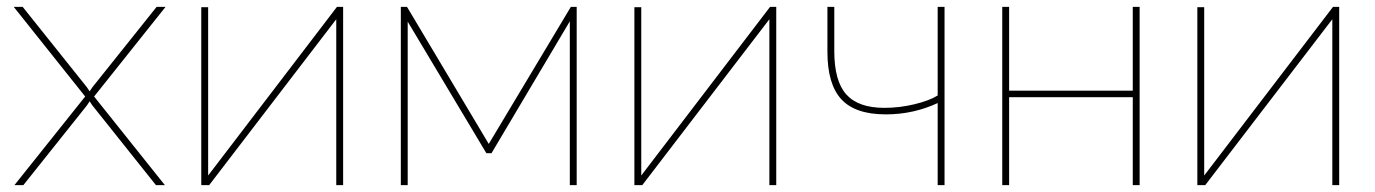

<svg xmlns="http://www.w3.org/2000/svg" viewBox="-20 -539 4003 559"><path d="M46 -519 233 -285 241 -273 249 -285 436 -519H462L254 -258L460 0H434L249 -232L241 -244L233 -232L48 0H22L228 -258L20 -519Z M566 0V-518H586V-28L961 -519H979V0H959V-483L589 0Z M1147 0V-519H1165L1403 -120L1642 -519H1659V0H1639V-477L1411 -93H1396L1167 -476V0Z M1827 0V-518H1847V-28L2222 -519H2240V0H2220V-483L1850 0Z M2710 0V-239Q2676 -223 2638 -214.5Q2600 -206 2559 -206Q2470 -206 2429.5 -250Q2389 -294 2389 -388V-519H2409V-390Q2409 -303 2444 -264Q2479 -225 2555 -225Q2599 -225 2642.5 -235.5Q2686 -246 2710 -261V-519H2730V0Z M2898 0V-519H2918V-275H3278V-519H3298V0H3278V-256H2918V0Z M3466 0V-518H3486V-28L3861 -519H3879V0H3859V-483L3489 0Z"/></svg>

Font: Raleway Thin
Style: Regular
Weight: 100
Designer: Matt McInerney, Pablo Impallari, Rodrigo Fuenzalida
Foundry: Matt McInerney, Pablo Impallari, Rodrigo Fuenzalida
Version: Version 4.026